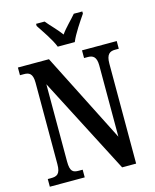

<svg xmlns="http://www.w3.org/2000/svg" viewBox="-134 -1021 898 1111"><g transform="rotate(-15 315.0 -465.5)"><path d="M278 -771H380C398 -816 442 -880 468 -918V-931H417C392 -901 353 -865 329 -830C304 -865 266 -901 242 -931H191V-918C216 -880 261 -816 278 -771ZM24 0H233V-46H210C176 -46 158 -54 158 -115V-578L457 0H541V-599C541 -655 562 -668 594 -668H616V-714H408V-668H430C460 -668 482 -657 482 -603V-177L210 -714H24V-668H47C77 -668 100 -660 100 -603V-115C100 -54 78 -46 42 -46H24Z"/></g></svg>

Font: Noto Serif Armenian ExtraCondensed SemiBold
Style: Regular
Weight: 600
Width: 2
Designer: Monotype Design Team
Foundry: Monotype Imaging Inc.
Version: Version 2.008